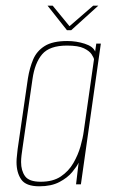

<svg xmlns="http://www.w3.org/2000/svg" viewBox="-20 -647 407 674"><path d="M118 7Q71 7 54.5 -17Q38 -41 38 -78Q38 -89 39.5 -100.5Q41 -112 42 -124L78 -372Q84 -409 96.5 -438.5Q109 -468 137 -485.5Q165 -503 216 -503Q248 -503 277.5 -493.5Q307 -484 314 -466L318 -494H334L264 0H247L256 -76Q250 -63 233.5 -43Q217 -23 188.5 -8Q160 7 118 7ZM123 -9Q166 -9 193.5 -27.5Q221 -46 237.5 -74.5Q254 -103 262.5 -133Q271 -163 274 -186L310 -439Q309 -445 301.5 -456.5Q294 -468 274.5 -477.5Q255 -487 215 -487Q154 -487 128 -456.5Q102 -426 94 -369L59 -127Q57 -114 55.5 -101.5Q54 -89 54 -78Q54 -48 68 -28.5Q82 -9 123 -9ZM215 -541 147 -627H165L224 -555L307 -627H325L230 -541Z"/></svg>

Font: Alumni Sans Pinstripe
Style: Italic
Weight: 400
Italic angle: -8°
Designer: Robert E. Leuschke
Foundry: Robert E. Leuschke
Version: Version 1.010; ttfautohint (v1.8.4.7-5d5b)